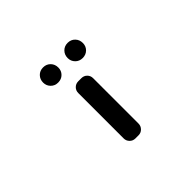

<svg xmlns="http://www.w3.org/2000/svg" viewBox="-165 -1065 1329 1329"><g transform="rotate(-45 500.0 -400.0)"><path d="M485.4 0Q460.9 0 444.3 -17.1Q427.7 -34.2 427.7 -57.6V-502Q427.7 -526.4 444.3 -543Q460.9 -559.6 485.4 -559.6H515.6Q540 -559.6 556.6 -543Q573.2 -526.4 573.2 -502V-57.6Q573.2 -34.2 556.6 -17.1Q540 0 515.6 0ZM380.9 -651.4Q348.6 -651.4 327.6 -672.9Q306.6 -694.3 306.6 -724.6Q306.6 -756.8 327.6 -778.3Q348.6 -799.8 380.9 -799.8Q413.1 -799.8 434.1 -778.3Q455.1 -756.8 455.1 -724.6Q455.1 -693.4 434.1 -672.4Q413.1 -651.4 380.9 -651.4ZM621.1 -651.4Q588.9 -651.4 567.9 -672.9Q546.9 -694.3 546.9 -724.6Q546.9 -756.8 567.9 -778.3Q588.9 -799.8 621.1 -799.8Q653.3 -799.8 674.3 -778.3Q695.3 -756.8 695.3 -724.6Q695.3 -693.4 674.3 -672.4Q653.3 -651.4 621.1 -651.4Z"/></g></svg>

Font: Gen Jyuu Gothic Monospace Bold
Style: Bold
Weight: 700
Designer: [Source Han Sans]
Ryoko NISHIZUKA  (kana & ideographs); Paul D. Hunt (Latin, Greek & Cyrillic); Wenlong ZHANG  (bopomofo
Version: Version 1.002.20150607